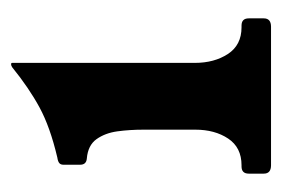

<svg xmlns="http://www.w3.org/2000/svg" viewBox="-101 -406 507 345"><g transform="rotate(-90 152.5 -233.5)"><path d="M279 -53Q292 -53 292 -40V-13Q292 0 277 0H28Q13 0 13 -13V-40Q13 -53 26 -53H28Q60 -53 76 -77Q92 -101 92 -136V-229Q92 -254 89 -276Q86 -298 75 -313.5Q64 -329 40 -331Q29 -332 29 -343V-373Q29 -378 32 -380.5Q35 -383 42 -384Q97 -397 132 -416Q167 -435 204 -465Q207 -467 209 -467H210Q212 -467 212 -465V-137Q212 -102 228 -77.5Q244 -53 276 -53Z"/></g></svg>

Font: Young Serif Light
Style: Regular
Weight: 300
Designer: Bastien Sozeau
Foundry: NBR — Bastien Sozeau
Version: Version 5.001